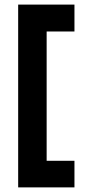

<svg xmlns="http://www.w3.org/2000/svg" viewBox="-20 -768 403 836"><path d="M304.2 47.9V-67.9H183.1V-630.9H304.2V-748H59.1V47.9Z"/></svg>

Font: Tuffy
Style: Bold
Weight: 700
Designer: Thatcher Ulrich, Karoly Barta, Michael Everson
Version: Version 001.270